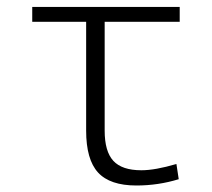

<svg xmlns="http://www.w3.org/2000/svg" viewBox="-20 -538 626 567"><path d="M382.8 9.8Q304.7 9.8 269.5 -28.6Q234.4 -66.9 234.4 -152.3V-473.6H75.2V-517.6H510.7V-473.6H289.1V-152.3Q289.1 -90.8 314.7 -63Q340.3 -35.2 397.5 -35.2Q438 -35.2 501 -53.7L507.8 -8.8Q447.3 9.8 382.8 9.8Z"/></svg>

Font: Caskaydia Cove ExtraLight
Style: Regular
Weight: 200
Monospace: yes
Designer: Aaron Bell
Foundry: Saja Typeworks
Version: Version 4.300; ttfautohint (v1.8.3)